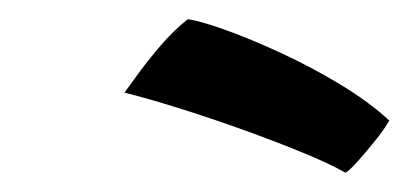

<svg xmlns="http://www.w3.org/2000/svg" viewBox="-20 -750 424 199"><path d="M174.5 -730Q185 -729 210.8 -720Q236.5 -711 268.8 -696.2Q301 -681.5 331.8 -663Q362.5 -644.5 383.5 -625Q378 -615.5 368.5 -603.8Q359 -592 350.5 -582.5Q342 -573 338 -571Q321.5 -580.5 292.8 -592.2Q264 -604 230.5 -616Q197 -628 165 -638Q133 -648 109 -654Q113.5 -660 123.2 -673.5Q133 -687 146.5 -702.8Q160 -718.5 174.5 -730Z"/></svg>

Font: Grandstander Thin Medium
Style: Italic
Weight: 500
Italic angle: -15°
Version: Version 1.200